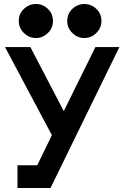

<svg xmlns="http://www.w3.org/2000/svg" viewBox="-20 -934 613 954"><path d="M66.9 0V-112.8H165L237.8 -262.2L4.9 -700.2H130.9L296.9 -381.8L454.1 -700.2H573.2L231 0ZM73.2 -830.1Q73.2 -865.7 98.9 -889.9Q124.5 -914.1 158.2 -914.1Q192.9 -914.1 218 -889.9Q243.2 -865.7 243.2 -830.1Q243.2 -794.9 217.8 -770Q192.4 -745.1 158.2 -745.1Q124.5 -745.1 98.9 -770Q73.2 -794.9 73.2 -830.1ZM314 -830.1Q314 -865.7 339.6 -889.9Q365.2 -914.1 398.9 -914.1Q433.6 -914.1 458.7 -889.9Q483.9 -865.7 483.9 -830.1Q483.9 -794.9 458.5 -770Q433.1 -745.1 398.9 -745.1Q365.2 -745.1 339.6 -770Q314 -794.9 314 -830.1Z"/></svg>

Font: Cakra Normal
Style: Regular
Weight: 400
Designer: Lucia Kollert, Vojtech Kollert
Foundry: OoM Type
Version: Version 1.000;Glyphs 3.1.1 (3148)